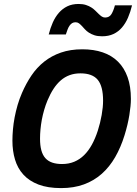

<svg xmlns="http://www.w3.org/2000/svg" viewBox="-20 -940 693 974"><path d="M290 14.2Q222.2 14.2 175 -3.9Q127.9 -22 98.6 -54.2Q69.3 -86.4 56.2 -130.4Q43 -174.3 43 -226.1Q43 -253.4 45.7 -283.4Q48.3 -313.5 54.2 -344.5Q60.1 -375.5 69.3 -407.2Q78.6 -439 91.8 -469.2Q112.3 -516.6 139.6 -557.1Q167 -597.7 204.1 -627.2Q241.2 -656.7 289.1 -673.3Q336.9 -689.9 397.9 -689.9Q455.6 -689.9 501.2 -674.3Q546.9 -658.7 578.6 -627.2Q610.4 -595.7 627.2 -548.6Q644 -501.5 644 -438Q644 -404.8 636.2 -356.2Q628.4 -307.6 611.8 -253.9Q592.8 -192.4 564.2 -142.8Q535.6 -93.3 496.3 -58.3Q457 -23.4 405.8 -4.6Q354.5 14.2 290 14.2ZM183.1 -236.8Q183.1 -202.1 189.7 -177.7Q196.3 -153.3 210 -137.9Q223.6 -122.6 244.9 -115.2Q266.1 -107.9 294.9 -107.9Q329.1 -107.9 356.9 -119.6Q384.8 -131.3 407 -153.3Q429.2 -175.3 446.3 -206.5Q463.4 -237.8 476.1 -276.9Q488.8 -316.4 495.8 -356.7Q502.9 -397 502.9 -429.2Q502.9 -502.4 475.8 -535.2Q448.7 -567.9 388.2 -567.9Q357.9 -567.9 333.3 -558.8Q308.6 -549.8 288.3 -532.2Q268.1 -514.6 251.5 -489.3Q234.9 -463.9 221.2 -431.2Q211.4 -407.7 204.1 -382.6Q196.8 -357.4 192.1 -332.3Q187.5 -307.1 185.3 -283Q183.1 -258.8 183.1 -236.8ZM227.1 -765.1Q235.4 -797.9 247.8 -825.9Q260.3 -854 278.6 -875Q296.9 -896 321.5 -908Q346.2 -919.9 378.9 -919.9Q399.9 -919.9 415.8 -914.8Q431.6 -909.7 443.4 -902.1Q455.1 -894.5 464.1 -885.5Q473.1 -876.5 481 -868.9Q488.8 -861.3 496.3 -856.2Q503.9 -851.1 513.2 -851.1Q534.7 -851.1 545.2 -868.2Q555.7 -885.3 563 -913.1H649.9Q641.6 -878.9 629.2 -850.1Q616.7 -821.3 598.6 -800.3Q580.6 -779.3 555.7 -767.6Q530.8 -755.9 498 -755.9Q475.1 -755.9 459 -761.2Q442.9 -766.6 430.9 -774.4Q418.9 -782.2 410.6 -791.5Q402.3 -800.8 395 -808.6Q387.7 -816.4 380.4 -821.8Q373 -827.1 363.3 -827.1Q353.5 -827.1 346.2 -822.8Q338.9 -818.4 333 -810.1Q327.1 -801.8 322.8 -790.3Q318.4 -778.8 314 -765.1Z"/></svg>

Font: Clear Sans
Style: Bold Italic
Weight: 700
Italic angle: -12°
Foundry: Intel Corporation
Version: Version 1.00